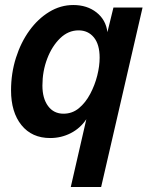

<svg xmlns="http://www.w3.org/2000/svg" viewBox="-20 -540 588 765"><path d="M262 205 324 -65Q300 -29 262 -9.5Q224 10 180 10Q107 10 65.5 -41.5Q24 -93 24 -180Q24 -248 43.5 -309.5Q63 -371 97 -418Q131 -465 176 -492.5Q221 -520 272 -520Q327 -520 364.5 -490.5Q402 -461 408 -412L432 -510H548L383 205ZM233 -87Q268 -87 294.5 -109Q321 -131 339.5 -166Q358 -201 367.5 -239Q377 -277 377 -310Q377 -363 354 -391Q331 -419 293 -419Q252 -419 219.5 -387.5Q187 -356 168 -306Q149 -256 149 -199Q149 -148 171.5 -117.5Q194 -87 233 -87Z"/></svg>

Font: Instrument Sans SemiCondensed SemiBold Italic
Style: Regular
Weight: 600
Width: 4
Italic angle: -13°
Designer: Rodrigo Fuenzalida
Foundry: fragTYPE
Version: Version 1.000; ttfautohint (v1.8.4.7-5d5b);gftools[0.9.28]